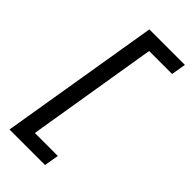

<svg xmlns="http://www.w3.org/2000/svg" viewBox="-297 -887 1093 1093"><g transform="rotate(45 250.0 -340.0)"><path d="M36 143 196 -823H482L467 -735H282L152 55H337L322 143Z"/></g></svg>

Font: Iosevka Curly Semibold
Style: Italic
Weight: 600
Italic angle: -9°
Monospace: yes
Designer: Belleve Invis
Foundry: Belleve Invis
Version: Version 22.1.2; ttfautohint (v1.8.4)